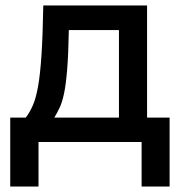

<svg xmlns="http://www.w3.org/2000/svg" viewBox="-20 -520 658 703"><path d="M138.5 -500H518.5V-89.5H601V163H498.5V0H121V163H17.5V-89.5H74.5Q89.5 -109.5 100.5 -134.8Q111.5 -160 119.2 -202.8Q127 -245.5 131.8 -316.8Q136.5 -388 138.5 -500ZM179 -89.5H415.5V-410H232Q230.5 -321.5 226 -266.5Q221.5 -211.5 214.8 -179Q208 -146.5 198.8 -126.8Q189.5 -107 179 -89.5Z"/></svg>

Font: Overused Grotesk Medium
Style: Regular
Weight: 525
Version: Version 0.004